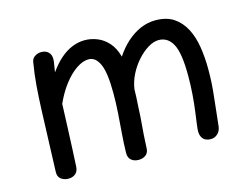

<svg xmlns="http://www.w3.org/2000/svg" viewBox="-82 -685 1074 828"><g transform="rotate(-15 455.0 -270.5)"><path d="M113 -516Q116 -531 129 -539Q142 -547 157 -547Q177 -547 188.5 -535.5Q200 -524 200 -505Q200 -495 197.5 -482.5Q195 -470 192 -447Q215 -480 240.5 -502.5Q266 -525 294 -536.5Q322 -548 351 -548Q379 -548 406.5 -537Q434 -526 455.5 -502Q477 -478 488 -438Q511 -473 539.5 -498.5Q568 -524 600.5 -538Q633 -552 667 -552Q717 -552 749 -530.5Q781 -509 800 -472.5Q819 -436 826.5 -388.5Q834 -341 834 -290Q834 -257 832.5 -230.5Q831 -204 828 -176.5Q825 -149 821.5 -116Q818 -83 813 -38Q810 -18 797 -6.5Q784 5 767 5Q744 5 733 -8Q722 -21 722 -41Q722 -50 725 -73Q728 -96 732.5 -129Q737 -162 740 -202Q743 -242 743 -285Q743 -386 721.5 -426Q700 -466 659 -466Q637 -466 612 -451Q587 -436 564 -410.5Q541 -385 525 -353.5Q509 -322 504 -288Q504 -269 503 -255Q502 -241 501.5 -228.5Q501 -216 500 -202Q499 -173 496.5 -144.5Q494 -116 492 -88Q490 -60 489 -31Q489 -10 476 0.5Q463 11 443 11Q424 11 411 0.5Q398 -10 398 -32Q399 -77 402.5 -120Q406 -163 409 -206.5Q412 -250 412 -296Q412 -387 394.5 -425.5Q377 -464 346 -464Q320 -464 290.5 -444Q261 -424 234 -388.5Q207 -353 187 -308Q185 -258 183 -207.5Q181 -157 179 -112Q177 -67 175 -31Q174 -10 161.5 0.5Q149 11 130 11Q111 11 97 0.5Q83 -10 84 -32Q87 -102 89 -171Q91 -240 94 -309Q96 -361 100 -412.5Q104 -464 113 -516Z"/></g></svg>

Font: Playpen Sans Thai
Style: Regular
Weight: 400
Designer: Sirin Gunkloy, Laura Meseguer, Veronika Burian, José Scaglione
Foundry: TypeTogether
Version: Version 2.000